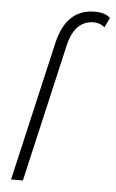

<svg xmlns="http://www.w3.org/2000/svg" viewBox="-53 -772 487 809"><g transform="rotate(5 190.5 -367.5)"><path d="M25 0 161 -590Q195 -735 315 -735Q360 -735 381 -714L361 -673Q341 -690 315 -690Q234 -690 209 -582L75 0Z"/></g></svg>

Font: Elaine Sans Light
Style: Italic
Weight: 300
Italic angle: -13°
Designer: Wei Huang
Foundry: Wei Huang
Version: Version 2.001;December 24, 2019;FontCreator 12.0.0.2547 64-b